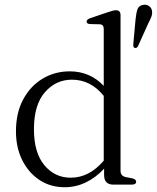

<svg xmlns="http://www.w3.org/2000/svg" viewBox="-20 -775 659 806"><path d="M47 -223.5Q47 -301.5 77.5 -358Q108 -414.5 159.2 -445Q210.5 -475.5 272.5 -475.5Q358 -475.5 415.5 -414.5V-653.5Q415.5 -672 399.5 -673L358 -674Q343.5 -675 343.5 -684.5Q343.5 -693.5 359.5 -699L432 -723.5Q456 -732 467 -732Q486 -732 486 -711.5V-58Q486 -36 508.5 -31.5L534.5 -26.5Q551.5 -22.5 551.5 -12.5Q551.5 0 533 0H456Q417 0 417 -40.5V-67Q382.5 -29.5 340.2 -9.2Q298 11 251.5 11Q192 11 146 -19.2Q100 -49.5 73.5 -102.5Q47 -155.5 47 -223.5ZM122.5 -232.5Q122.5 -134 166.2 -81.5Q210 -29 277 -29Q354.5 -29 415.5 -100.5V-372.5Q361 -440.5 282 -440.5Q214.5 -440.5 168.5 -387.8Q122.5 -335 122.5 -232.5ZM549 -693Q551.5 -719.5 557 -735.5Q562.5 -751.5 580.5 -754.5Q594 -757 604.5 -750.2Q615 -743.5 617.5 -732Q620.5 -719.5 616 -706.5Q611.5 -693.5 603 -678L559 -580.5Q553.5 -571.5 545.5 -574Q541 -575.5 540 -579.8Q539 -584 539.5 -589Z"/></svg>

Font: Fraunces 9pt S000 Light
Style: Regular
Weight: 300
Version: Version 1.000; ttfautohint (v1.8.3)